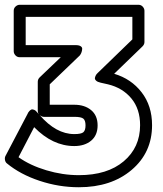

<svg xmlns="http://www.w3.org/2000/svg" viewBox="-83 -744 677 799"><path d="M-60.1 -95.2 32.2 -271Q32.7 -272.5 33.9 -274.9Q35.2 -277.3 39.1 -281.7Q43 -286.1 47.4 -288.1Q51.8 -290 58.8 -287.1Q65.9 -284.2 73.2 -274.9Q74.2 -273.9 75.7 -272Q77.1 -270 78.1 -269Q74.2 -274.4 74.2 -283.2V-403.8Q74.2 -414.1 82 -421.9L169.9 -505.9H-1Q-11.7 -505.9 -18.8 -513.7Q-25.9 -521.5 -25.9 -530.8V-699.2Q-25.9 -710 -18.1 -717Q-10.3 -724.1 -1 -724.1H493.2Q503.9 -724.1 511 -716.3Q518.1 -708.5 518.1 -699.2V-568.8Q518.1 -559.1 509.8 -550.8L392.1 -437Q462.9 -416 506.3 -359.9Q549.8 -303.7 549.8 -223.1Q549.8 -108.9 464.8 -36.9Q379.9 35.2 245.1 35.2Q162.1 35.2 81.8 8.5Q1.5 -18.1 -54.2 -64Q-60.5 -68.8 -62.3 -78.4Q-64 -87.9 -60.1 -95.2ZM-5.9 -89.8Q42 -55.7 109.9 -35.4Q177.7 -15.1 245.1 -15.1Q363.8 -15.1 431.9 -72.8Q500 -130.4 500 -223.1Q500 -290.5 463.6 -334.5Q427.2 -378.4 366.2 -393.1L335.9 -399.9Q322.8 -402.8 316.9 -408.4Q311 -414.1 312 -419.7Q313 -425.3 315.7 -430.4Q318.4 -435.5 321.8 -438.5L325.2 -441.9L467.8 -580.1V-673.8H23.9V-556.2H231.9Q245.6 -556.2 252.4 -551.8Q259.3 -547.4 259 -541Q258.8 -534.7 256.8 -528.3Q254.9 -522 252 -517.6L249 -513.2L124 -393.1V-308.1H226.1Q269.5 -308.1 296.4 -285.6Q323.2 -263.2 323.2 -222.2Q323.2 -181.2 296.4 -158.7Q269.5 -136.2 226.1 -136.2Q136.2 -136.2 59.1 -214.8ZM82 -265.1Q150.4 -186 226.1 -186Q254.9 -186 263.9 -193.8Q272.9 -201.7 272.9 -222.2Q272.9 -242.7 263.9 -250.2Q254.9 -257.8 226.1 -257.8H99.1Q91.3 -257.8 82 -265.1Z"/></svg>

Font: Trueno Black Outline
Style: Regular
Weight: 900
Width: 6
Designer: Julieta Ulanovsky
Foundry: Julieta Ulanovsky
Version: Version 3.001b | FøM Fix